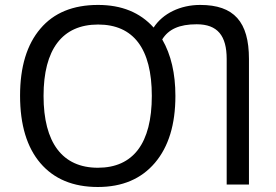

<svg xmlns="http://www.w3.org/2000/svg" viewBox="-20 -745 1115 775"><path d="M688 -357.9C688 -448.2 670.4 -524.4 634.8 -585.9C660.2 -627 703.6 -647 773.9 -647C858.4 -647 895 -600.6 895 -506.8V0H984.9V-506.8C984.9 -657.2 924.3 -725.1 788.1 -725.1C708 -725.1 637.2 -690.9 600.1 -633.8C545.4 -694.8 470.7 -725.1 376 -725.1C274.9 -725.1 197.3 -693.4 143.1 -629.4C88.4 -565.4 61 -475.1 61 -358.9C61 -241.2 88.4 -150.4 143.1 -86.4C197.8 -22.5 274.9 9.8 375 9.8C473.6 9.8 550.3 -22.9 605.5 -87.9C660.6 -152.8 688 -242.7 688 -357.9ZM155.8 -357.9C155.8 -545.9 231.4 -646 376 -646C518.6 -646 592.8 -548.8 592.8 -357.9C592.8 -166.5 517.6 -67.9 375 -67.9C231.9 -67.9 155.8 -168.9 155.8 -357.9Z"/></svg>

Font: Noto Reveo Sans
Style: Regular
Weight: 400
Designer: Monotype Design team
Foundry: Monotype Imaging Inc.
Version: Version 1.04